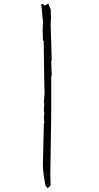

<svg xmlns="http://www.w3.org/2000/svg" viewBox="-20 -882 543 1051"><path d="M214.8 19.5Q214.8 8.3 215.3 -2.9L220.2 -207.5H222.2V-215.8L220.2 -238.3L222.2 -261.7L220.2 -279.3L222.2 -316.4L220.2 -321.3L224.1 -377L222.2 -429.2L223.1 -437H222.2L219.2 -658.7H215.3L213.4 -719.7L215.3 -761.7L206.1 -859.9H214.8L226.1 -851.1L243.7 -862.3L257.3 -831.5L259.3 -784.2L257.3 -748L263.2 -552.2L260.3 -547.4L263.2 -468.3L260.3 -463.4V-248L255.4 75.2L257.3 133.3L240.7 148.4L228.5 133.3Q222.2 99.6 218.5 72Q214.8 44.4 214.8 19.5Z"/></svg>

Font: Bakudai
Style: Medium
Weight: 500
Version: Version 1.48